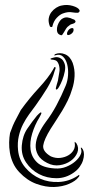

<svg xmlns="http://www.w3.org/2000/svg" viewBox="-20 -728 370 766"><path d="M67 -148Q70 -187 89.5 -215.5Q109 -244 127 -266Q129 -268 135.5 -274.5Q142 -281 144 -279Q147 -278 143 -270.5Q139 -263 137 -259Q119 -230 108.5 -195.5Q98 -161 102 -131Q106 -101 128 -80Q150 -59 198 -56Q223 -54 244 -62.5Q265 -71 279.5 -83.5Q294 -96 300.5 -109Q307 -122 304 -131Q302 -137 302.5 -138.5Q303 -140 304.5 -139Q306 -138 308 -135.5Q310 -133 311 -131Q315 -123 315 -112Q315 -101 311 -88Q307 -75 298 -62.5Q289 -50 275 -40Q243 -17 205 -17Q167 -17 135.5 -33.5Q104 -50 84 -80Q64 -110 67 -148ZM63 -289Q97 -336 135 -377Q173 -418 192 -451Q194 -455 196 -458.5Q198 -462 200 -460Q203 -459 201.5 -454.5Q200 -450 198 -445Q189 -410 168 -376Q147 -342 122 -307Q110 -291 96.5 -272.5Q83 -254 72 -232.5Q61 -211 55 -185Q49 -159 52 -129Q56 -89 81 -59.5Q106 -30 140.5 -15Q175 0 215 -2Q255 -4 289 -26Q295 -31 296 -30Q298 -26 293 -21Q282 -6 255.5 5.5Q229 17 195.5 18Q162 19 125 5.5Q88 -8 57 -41Q41 -58 32 -78Q23 -98 19.5 -119Q16 -140 16.5 -160Q17 -180 20 -197Q31 -229 43 -251Q55 -273 63 -289ZM203 -508Q198 -506 197 -507Q196 -508 197 -509L200 -512Q219 -520 239.5 -511.5Q260 -503 270 -477Q279 -451 277.5 -424Q276 -397 268 -373Q261 -349 250.5 -327.5Q240 -306 228 -286Q216 -266 204 -248Q192 -230 182 -214Q156 -172 152.5 -148Q149 -124 183 -104Q202 -96 220 -98Q238 -100 252 -108Q266 -116 273.5 -129Q281 -142 278 -158Q277 -164 280 -161Q283 -158 285 -156Q296 -138 288.5 -119Q281 -100 262.5 -86.5Q244 -73 218.5 -69Q193 -65 168 -78Q142 -91 131.5 -110Q121 -129 122.5 -150.5Q124 -172 135 -195.5Q146 -219 163 -242Q186 -272 205.5 -308.5Q225 -345 242 -386Q250 -405 251.5 -428.5Q253 -452 248 -471.5Q243 -491 231.5 -502Q220 -513 203 -508ZM215 -469Q210 -484 202 -487Q194 -490 188 -490Q183 -490 181.5 -492Q180 -494 186 -496Q190 -497 197 -499Q204 -501 211.5 -499.5Q219 -498 226 -492.5Q233 -487 238 -473Q242 -461 238.5 -443Q235 -425 228.5 -408.5Q222 -392 215 -380.5Q208 -369 204 -371Q202 -372 203 -377Q204 -382 206 -389Q208 -396 210 -402.5Q212 -409 212 -412Q215 -430 217 -442Q219 -454 215 -469ZM226 -706Q248 -711 270 -704.5Q292 -698 297 -688Q299 -685 296.5 -681Q294 -677 289 -677Q280 -677 274 -678Q268 -679 262 -679.5Q256 -680 248.5 -679Q241 -678 230 -674Q219 -670 206.5 -657Q194 -644 189 -623Q189 -620 185 -620Q181 -620 179 -623Q172 -641 174.5 -655Q177 -669 185 -679.5Q193 -690 204 -697Q215 -704 226 -706ZM225 -651Q237 -660 249 -658.5Q261 -657 272 -651Q277 -651 281 -644Q282 -642 280.5 -639.5Q279 -637 277 -636Q272 -633 266.5 -632Q261 -631 256 -626Q248 -621 243.5 -613.5Q239 -606 235.5 -600Q232 -594 229 -590Q226 -586 222 -588Q212 -591 209 -599Q206 -607 207.5 -617Q209 -627 214 -636.5Q219 -646 225 -651ZM268 -596Q263 -591 257 -589Q251 -587 249 -589Q246 -592 248 -598.5Q250 -605 255 -610Q259 -614 264 -615.5Q269 -617 272 -615Q274 -613 273.5 -607Q273 -601 268 -596Z"/></svg>

Font: mr_AkronimG
Style: Regular
Weight: 400
Version: Version 1.002 April 14, 2020